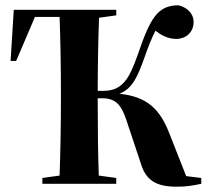

<svg xmlns="http://www.w3.org/2000/svg" viewBox="-20 -694 789 725"><path d="M647 11C682 11 708 7 740 0V-22L683 -29L620 -189C584 -282 536 -329 431 -340C482 -360 501 -409 526 -478C537 -510 551 -547 567 -578C586 -563 613 -547 645 -547C681 -547 711 -571 711 -611C711 -646 683 -667 654 -674C575 -674 547 -625 500 -487C469 -400 444 -351 371 -351H349V-354C349 -443 351 -549 354 -627L419 -636V-657H32L20 -464H41L112 -630H205C208 -552 210 -444 210 -354V-310C210 -219 208 -110 205 -31L140 -22V0H419V-22L353 -31C350 -110 349 -219 349 -310V-323H366C427 -323 443 -286 464 -220L511 -79C530 -14 568 11 647 11Z"/></svg>

Font: Source Serif 4 Display
Style: Bold
Weight: 700
Designer: Frank Grießhammer
Foundry: Adobe Systems Incorporated
Version: Version 4.004;hotconv 1.0.117;makeotfexe 2.5.65602